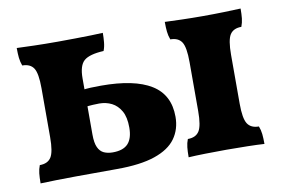

<svg xmlns="http://www.w3.org/2000/svg" viewBox="-57 -553 948 648"><g transform="rotate(-10 417.0 -229.0)"><path d="M33.9 3Q33.9 -16.7 35.4 -31.2Q37 -45.6 42 -58.3Q69.4 -58.3 81.1 -76.6Q92.7 -94.8 92.7 -145.3V-312.7Q92.7 -363.7 81.1 -381.7Q69.4 -399.7 42 -399.7Q37 -412.9 35.4 -427.3Q33.9 -441.7 33.9 -461Q56.4 -460 93 -459Q129.5 -458 173.9 -458Q204.2 -458 234 -458.5Q263.8 -459 289.1 -459.5Q314.4 -460 328.9 -461Q328.9 -444.8 327.4 -428.9Q325.9 -412.9 320.8 -400.2Q272 -397.7 253.4 -381.6Q234.9 -365.5 234.9 -321.5V-128.9Q234.9 -100.3 242 -85Q249 -69.7 262 -63.7Q275 -57.8 292.3 -57.8Q328.3 -57.8 344.9 -75.8Q361.5 -93.9 361.5 -131Q361.5 -166.5 349.5 -187.6Q337.4 -208.7 318.1 -218.5Q298.7 -228.2 275.5 -228.2Q268.5 -228.2 253.7 -227.5Q238.9 -226.7 226 -224.7V-283Q240.9 -285 256.3 -285.8Q271.7 -286.5 291.9 -286.5Q405.8 -286.5 463.6 -250.8Q521.4 -215.2 521.4 -139.7Q521.4 -96.8 498.7 -65.3Q476.1 -33.9 426.6 -17Q377.1 0 296.2 0Q226.7 0 155.1 0.5Q83.5 1 33.9 3ZM541.3 3Q541.3 -16.7 542.8 -31.2Q544.3 -45.6 549.4 -58.3Q576.8 -58.3 588.5 -76.6Q600.1 -94.8 600.1 -145.3V-312.7Q600.1 -363.7 588.5 -381.7Q576.8 -399.7 549.4 -399.7Q544.3 -412.9 542.8 -427.3Q541.3 -441.7 541.3 -461Q563.8 -460 598.9 -459Q633.9 -458 671.2 -458Q708.5 -458 743.8 -459Q779.1 -460 801.1 -461Q801.1 -441.7 799.6 -427.3Q798 -412.9 792.9 -399.7Q765.6 -399.7 753.9 -381.7Q742.3 -363.7 742.3 -312.7V-145.3Q742.3 -94.8 753.9 -76.6Q765.6 -58.3 792.9 -58.3Q798 -45.6 799.6 -31.2Q801.1 -16.7 801.1 3Q779.1 1.5 743.8 0.8Q708.5 0 671.2 0Q633.9 0 598.9 0.8Q563.8 1.5 541.3 3Z"/></g></svg>

Font: Vollkorn
Style: Regular
Weight: 400
Designer: Friedrich Althausen
Foundry: Friedrich Althausen
Version: Version 5.001